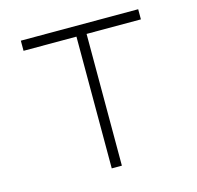

<svg xmlns="http://www.w3.org/2000/svg" viewBox="-103 -807 938 915"><g transform="rotate(-15 366.5 -350.0)"><path d="M338 0V-650H77V-700H656V-650H388V0Z"/></g></svg>

Font: Lexend Tera ExtraLight
Style: Regular
Weight: 250
Designer: Bonnie Shaver-Troup, Thomas Jockin
Foundry: Lexend
Version: Version 1.007